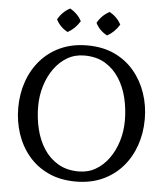

<svg xmlns="http://www.w3.org/2000/svg" viewBox="-60 -955 885 1023"><g transform="rotate(5 382.5 -444.0)"><path d="M420 -838Q443 -880 485 -902Q525 -880 547 -840Q522 -798 482 -776Q441 -797 420 -838ZM209 -838Q232 -880 274 -902Q314 -880 336 -840Q311 -798 271 -776Q230 -797 209 -838ZM382 -714Q465 -714 528 -684.5Q591 -655 634 -603.5Q677 -552 699 -486.5Q721 -421 721 -349Q721 -274 698 -208Q675 -142 631 -92Q587 -42 524.5 -14Q462 14 383 14Q300 14 236.5 -15.5Q173 -45 130 -96.5Q87 -148 65.5 -213.5Q44 -279 44 -351Q44 -426 67 -492Q90 -558 134 -608Q178 -658 240.5 -686Q303 -714 382 -714ZM394 -41Q444 -41 484.5 -64.5Q525 -88 554.5 -129Q584 -170 600 -222.5Q616 -275 616 -332Q616 -394 602 -452.5Q588 -511 558 -557.5Q528 -604 482 -631.5Q436 -659 371 -659Q321 -659 280.5 -635.5Q240 -612 210.5 -571Q181 -530 165 -477.5Q149 -425 149 -368Q149 -306 163 -247.5Q177 -189 207 -142.5Q237 -96 283.5 -68.5Q330 -41 394 -41Z"/></g></svg>

Font: Brawler
Style: Regular
Weight: 400
Designer: Oleg Frolov, Haley Fiege
Foundry: Oleg Frolov, Haley Fiege
Version: Version 1.101; ttfautohint (v1.8.3)